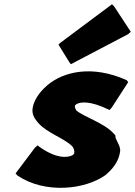

<svg xmlns="http://www.w3.org/2000/svg" viewBox="-20 -870 633 900"><path d="M513 -244C467 -295 372 -322 337 -353C334 -359 330 -367 331 -373C331 -376 334 -378 337 -381C356 -393 401 -399 490 -356L493 -354L504 -366L581 -485L573 -495H572C410 -567 278 -533 205 -473L197 -466C161 -434 138 -397 133 -363C129 -338 139 -318 154 -300L160 -293C199 -248 282 -221 318 -185C326 -175 330 -164 328 -153C328 -150 326 -147 321 -143C296 -129 240 -126 159 -186L157 -189L144 -178L53 -57L62 -47C191 40 379 19 474 -49L483 -57C516 -86 538 -121 543 -160C547 -189 518 -215 521 -235ZM265 -671 254 -661 304 -580 312 -569 581 -710 593 -721 515 -840 505 -850Z"/></svg>

Font: Hussar Woodtype
Style: UltraObl
Weight: 900
Foundry: Cannot Into Space Fonts
Version: Version 1.07